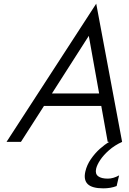

<svg xmlns="http://www.w3.org/2000/svg" viewBox="-20 -784 711 1061"><path d="M511.7 -763.7 654.8 0H575.2L539.6 -198.7H223.1L95.7 0H16.1ZM527.8 -267.6 470.7 -585.9 267.1 -267.6ZM451.7 163.6Q460 127.4 482.4 95Q504.9 62.5 532 38.3Q559.1 14.2 584 0H654.8Q613.3 19 582.5 46.1Q551.8 73.2 533.9 100.1Q516.1 127 511.2 148.4Q504.9 176.8 522.5 189.9Q540 203.1 575.7 203.1Q606 203.1 638.2 185.1L624.5 244.1Q591.8 256.8 550.8 256.8Q488.8 256.8 464.8 233.4Q440.9 210 451.7 163.6Z"/></svg>

Font: Glacial Indifference
Style: Italic
Weight: 400
Designer: Alfredo Marco Pradil
Foundry: Alfredo Marco Pradil
Version: Version 1.312